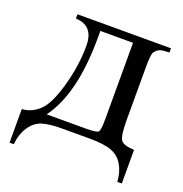

<svg xmlns="http://www.w3.org/2000/svg" viewBox="-108 -542 725 762"><g transform="rotate(20 254.5 -161.5)"><path d="M92 -447H487V-429Q454 -429 443 -422.5Q432 -416 425.5 -406Q419 -396 419 -342V-121Q419 -51 431 -35.5Q443 -20 487 -18V124H468Q466 84 448.5 54Q431 24 399 12Q367 0 305 0H190Q136 0 106 9.5Q76 19 55.5 49.5Q35 80 31 124H13V-18Q53 -20 85.5 -50Q118 -80 143 -168.5Q168 -257 168 -342Q168 -426 92 -429ZM200 -416V-389Q200 -149 113 -32H279Q324 -32 331 -39.5Q338 -47 338 -95V-416Z"/></g></svg>

Font: New Athena Unicode
Style: Regular
Weight: 400
Designer: J. Rusten 1997; rev. by R. Hancock 2001, 2002, rev. by D. Mastronarde 2002-2021
Foundry: GreekKeys New Athena Unicode
Version: Version 5.008